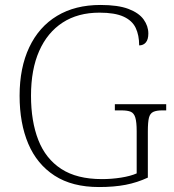

<svg xmlns="http://www.w3.org/2000/svg" viewBox="-20 -744 700 774"><path d="M379 10Q271 10 200 -36Q129 -82 94 -164.5Q59 -247 59 -358Q59 -471 98 -553.5Q137 -636 210 -680Q283 -724 385 -724Q456 -724 498 -708Q540 -692 559 -665.5Q578 -639 578 -609Q578 -585 568 -573Q558 -561 541 -561Q541 -602 527 -631.5Q513 -661 478 -677Q443 -693 381 -693Q294 -693 232.5 -653Q171 -613 138 -538.5Q105 -464 105 -358Q105 -255 134.5 -179.5Q164 -104 227 -63Q290 -22 391 -22Q430 -22 468 -28Q506 -34 531 -45V-215Q531 -252 525.5 -270Q520 -288 507 -293.5Q494 -299 469 -299H443V-324H650V-299H634Q611 -299 598 -293Q585 -287 580.5 -269.5Q576 -252 576 -214V-28Q533 -8 486.5 1Q440 10 379 10Z"/></svg>

Font: Noto Rashi Hebrew ExtraLight
Style: Regular
Weight: 250
Version: Version 1.006